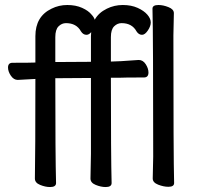

<svg xmlns="http://www.w3.org/2000/svg" viewBox="-20 -734 802 771"><path d="M346.2 -605Q337.4 -594.2 327.1 -594.2Q314 -594.2 305.2 -607.9Q287.1 -641.1 245.1 -641.1Q228 -641.1 215.1 -628.2Q202.1 -615.2 202.1 -585V-484.9L345.2 -485.8V-588.9Q345.2 -597.2 346.2 -605ZM404.3 17.1Q385.3 17.1 364.3 8.5Q343.3 0 343.3 -17.1L345.2 -116.2V-420.9L202.1 -419.9Q202.1 -105 205.1 1Q205.1 17.1 181.2 17.1Q162.1 17.1 141.1 8.5Q120.1 0 120.1 -17.1Q122.1 -116.2 122.1 -417L51.3 -413.1Q35.2 -413.1 23.7 -429.9Q12.2 -446.8 12.2 -462.9Q12.2 -481.9 30.3 -481.9Q104 -481.9 122.1 -482.9V-588.9Q122.1 -668 187 -699.2Q216.3 -713.9 250.2 -713.9Q284.2 -713.9 309.8 -702.4Q335.4 -690.9 348.1 -674.8Q357.4 -665 360.4 -654.8Q376 -683.1 409.2 -699.2Q439 -713.9 473.1 -713.9Q507.3 -713.9 532.7 -702.4Q558.1 -690.9 571.8 -675Q585.4 -659.2 585.4 -644Q585.4 -628.9 573.7 -611.6Q562 -594.2 550.3 -594.2Q537.1 -594.2 528.3 -607.9Q510.3 -641.1 468.3 -641.1Q451.2 -641.1 438.2 -628.2Q425.3 -615.2 425.3 -585V-486.8Q451.2 -486.8 537.1 -493.2Q554.2 -493.2 565.2 -476.1Q576.2 -459 576.2 -442.9Q576.2 -422.9 558.1 -422.9Q475.1 -422.9 462.4 -421.9H425.3Q425.3 -105 428.2 1Q428.2 17.1 404.3 17.1ZM656.2 16.1Q637.2 16.1 615.2 7.6Q593.3 -1 593.3 -17.1L595.2 -105Q595.2 -591.8 592.3 -699.2Q592.3 -713.9 616.2 -713.9Q635.3 -713.9 656.7 -705.3Q678.2 -696.8 678.2 -681.2L676.3 -591.8Q676.3 -105 679.2 1Q679.2 16.1 656.2 16.1Z"/></svg>

Font: LXGW WenKai GB Screen
Style: Regular
Weight: 400
Designer: LXGW / Fontworks Inc.
Foundry: LXGW / Fontworks Inc.
Version: Version 1.321;February 19, 2024;FontCreator 14.0.0.2901 64-b